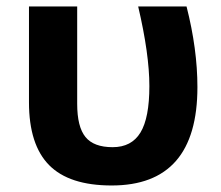

<svg xmlns="http://www.w3.org/2000/svg" viewBox="-20 -566 685 595"><path d="M591.8 -295.9Q591.8 8.8 326.2 8.8Q194.3 8.8 132.1 -54.4Q69.8 -117.7 69.8 -249V-545.9H219.2V-244.1Q219.2 -172.9 244.9 -141.4Q270.5 -109.9 329.1 -109.9Q387.7 -109.9 415.3 -155.3Q442.9 -200.7 442.9 -299.3Q442.9 -397.9 408.2 -545.9H558.1Q591.8 -413.6 591.8 -295.9Z"/></svg>

Font: OpenSans-Bold
Style: Bold
Weight: 700
Foundry: Ascender Corporation
Version: Version 1.10